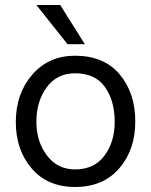

<svg xmlns="http://www.w3.org/2000/svg" viewBox="-20 -736 602 765"><path d="M279 9Q170 9 106.5 -64.5Q43 -138 43 -250Q43 -363 108.5 -438.5Q174 -514 279 -514Q394 -514 456.5 -440Q519 -366 519 -252Q519 -139 455 -65Q391 9 279 9ZM279 -444Q207 -444 166 -388Q125 -332 125 -251Q125 -172 167 -116.5Q209 -61 279 -61Q355 -61 396 -115.5Q437 -170 437 -251Q437 -335 398 -389.5Q359 -444 279 -444ZM220 -716 318 -560H249L125 -716Z"/></svg>

Font: Hind
Style: Regular
Weight: 400
Designer: Manushi Parikh, Satya Rajpurohit
Foundry: Indian Type Foundry
Version: Version 2.000;PS 1.0;hotconv 1.0.79;makeotf.lib2.5.61930